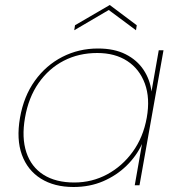

<svg xmlns="http://www.w3.org/2000/svg" viewBox="-20 -741 711 768"><path d="M60 -270Q75 -356 119.5 -418Q164 -480 229.5 -513.5Q295 -547 372 -547Q437 -547 482.5 -524Q528 -501 554 -462Q580 -423 586 -375L615 -540H634L538 0H519L548 -165Q526 -117 486 -78Q446 -39 392.5 -16Q339 7 274 7Q197 7 143.5 -26.5Q90 -60 67.5 -122Q45 -184 60 -270ZM567 -270Q581 -348 559.5 -406.5Q538 -465 489 -497Q440 -529 369 -529Q295 -529 235 -498Q175 -467 134.5 -409Q94 -351 80 -270Q66 -190 85.5 -131.5Q105 -73 154 -42Q203 -11 277 -11Q348 -11 408.5 -43.5Q469 -76 511 -134Q553 -192 567 -270ZM527 -640 524 -620 415 -701 277 -620 280 -640 419 -721Z"/></svg>

Font: Poppins Variable
Style: Italic
Weight: 100
Italic angle: -10°
Designer: Jonny Pinhorn
Foundry: Indian Type Foundry
Version: Version 6.000